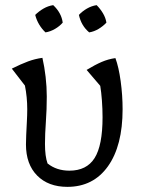

<svg xmlns="http://www.w3.org/2000/svg" viewBox="-20 -718 552 747"><path d="M242 9Q168 9 124.5 -35Q81 -79 81 -156Q81 -170 82 -193.5Q83 -217 84.5 -244Q86 -271 86 -293Q86 -340 77 -385L26 -451Q62 -469 89 -479Q116 -489 145 -493Q153 -458 157.5 -419Q162 -380 162 -342Q162 -293 158.5 -244.5Q155 -196 155 -158Q155 -110 165 -82Q200 -54 250 -54Q317 -54 348 -103Q379 -152 379 -262Q379 -294 376.5 -327.5Q374 -361 370 -384L317 -446Q350 -466 375.5 -477Q401 -488 429 -492Q442 -457 449.5 -402Q457 -347 457 -293Q457 -151 400 -71Q343 9 242 9ZM187 -698Q219 -668 224 -630Q212 -616 194 -605.5Q176 -595 157 -592Q143 -605 132.5 -622.5Q122 -640 117 -660Q131 -674 149 -684.5Q167 -695 187 -698ZM356 -698Q370 -684 380.5 -666.5Q391 -649 394 -630Q381 -616 363.5 -605.5Q346 -595 327 -592Q296 -618 287 -660Q300 -674 318 -684.5Q336 -695 356 -698Z"/></svg>

Font: Piazzolla
Style: Regular
Weight: 400
Designer: Juan Pablo del Peral
Foundry: Huerta Tipografica
Version: Version 1.330